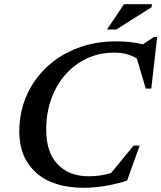

<svg xmlns="http://www.w3.org/2000/svg" viewBox="-20 -878 765 910"><path d="M582.5 -22.5Q541.5 -8 485 2Q428.5 12 377.5 12Q230.5 12 151 -59.8Q71.5 -131.5 71.5 -253Q71.5 -347 106.2 -425.5Q141 -504 203 -561.5Q265 -619 348.2 -650.5Q431.5 -682 529 -682Q562.5 -682 594 -679Q625.5 -676 657 -668L710.5 -703H725L697 -458H671L628.5 -601Q604.5 -615 579.2 -621.8Q554 -628.5 521 -628.5Q450.5 -628.5 391.8 -601Q333 -573.5 289.8 -524.2Q246.5 -475 222.8 -408.5Q199 -342 199 -264Q199 -155.5 253.5 -99Q308 -42.5 401 -42.5Q426.5 -42.5 452.2 -46Q478 -49.5 506.5 -58L613 -188H642ZM487 -738 567.5 -858H700.5L698 -843.5L531 -738Z"/></svg>

Font: Newsreader 16pt SemiBold
Style: Italic
Weight: 600
Italic angle: -17°
Designer: Hugues Gentile
Foundry: Production Type
Version: Version 1.003; ttfautohint (v1.8.3)